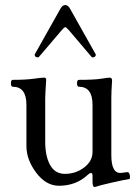

<svg xmlns="http://www.w3.org/2000/svg" viewBox="-20 -727 546 763"><path d="M23.4 0ZM360.8 -510.3Q360.8 -499 346.7 -499Q345.2 -499 343.8 -501L253.9 -606.9Q243.2 -619.1 239.3 -619.1Q235.4 -619.1 225.1 -606.9L134.8 -501Q133.3 -499 130.9 -499Q117.7 -499 117.7 -510.3L220.7 -693.4Q228.5 -707 239.3 -707Q250 -707 257.8 -693.4ZM492.7 -15.1Q479 -13.7 426 -1.7Q373 10.3 358.9 15.6Q357.4 16.1 355.5 16.1Q347.7 16.1 347.7 -5.9V-27.8Q347.7 -39.6 342 -39.6Q336.4 -39.6 328.6 -32.2Q282.2 11.2 214.4 11.2Q163.1 11.2 124 -40.5Q85 -92.3 85 -147V-310.5Q85 -382.3 30.8 -382.3Q23.4 -382.3 23.4 -396Q23.4 -409.7 30.8 -409.7Q82 -409.7 113.5 -414.1Q145 -418.5 154.3 -418.5Q164.1 -418.5 163.6 -410.6Q159.7 -350.6 159.7 -336.4V-163.1Q159.7 -106.9 179 -71.5Q198.2 -36.1 238.3 -36.1Q281.2 -36.1 314.5 -61.5Q347.7 -86.9 347.7 -123V-310.5Q347.7 -382.3 293.5 -382.3Q286.1 -382.3 286.1 -396Q286.1 -409.7 293.5 -409.7Q353.5 -409.7 381.6 -414.1Q409.7 -418.5 415.5 -418.5Q426.3 -418.5 425.3 -405.3Q422.4 -362.8 422.4 -337.4V-110.8Q422.4 -35.2 462.4 -40L485.4 -43Q493.7 -43.9 496.1 -29.8Q496.6 -25.9 496.6 -22.5Q496.6 -15.6 492.7 -15.1Z"/></svg>

Font: Junicode
Style: Regular
Weight: 400
Designer: Peter S. Baker
Foundry: Briery Creek Software
Version: Version 0.7.2